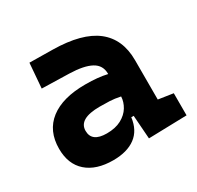

<svg xmlns="http://www.w3.org/2000/svg" viewBox="-121 -660 828 808"><g transform="rotate(-30 293.0 -256.0)"><path d="M388.2 4.9 379.9 -109.4H368.2Q360.8 -49.8 320.6 -20Q280.3 9.8 212.9 9.8Q130.4 9.8 84.5 -30.8Q38.6 -71.3 38.6 -146Q38.6 -232.9 98.6 -279.3Q158.7 -325.7 269 -325.7Q301.3 -325.7 326.4 -323.2Q351.6 -320.8 375 -315.4V-316.9Q375 -358.4 339.6 -377.7Q304.2 -397 234.4 -398.9L102.1 -402.3L111.8 -522.5L224.6 -521Q365.2 -519 433.6 -465.6Q502 -412.1 502 -309.6V-118.2L573.7 -107.4V0ZM375 -206.5Q346.7 -212.4 323.7 -213.4Q300.8 -214.4 275.4 -214.4Q172.9 -214.4 172.9 -155.8Q172.9 -101.6 245.6 -101.6Q287.6 -101.6 316.2 -116.9Q344.7 -132.3 359.4 -156.5Q374 -180.7 375 -206.5Z"/></g></svg>

Font: Cascadia Mono
Style: Bold
Weight: 700
Monospace: yes
Designer: Aaron Bell
Foundry: Saja Typeworks
Version: Version 2404.023; ttfautohint (v1.8.4)